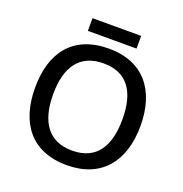

<svg xmlns="http://www.w3.org/2000/svg" viewBox="-151 -995 1087 1138"><g transform="rotate(20 392.5 -425.5)"><path d="M546 -861H239V-781H546ZM725 -358C725 -580 613 -725 394 -725C167 -725 60 -579 60 -359C60 -138 167 10 393 10C613 10 725 -137 725 -358ZM174 -358C174 -529 242 -632 394 -632C545 -632 611 -529 611 -358C611 -187 545 -82 393 -82C242 -82 174 -187 174 -358Z"/></g></svg>

Font: Noto Sans Gujarati Medium
Style: Regular
Weight: 500
Designer: Jelle Bosma - Monotype Design Team, Universal Thirst
Foundry: Monotype Imaging Inc.
Version: Version 2.106